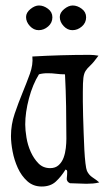

<svg xmlns="http://www.w3.org/2000/svg" viewBox="-20 -675 402 700"><path d="M307 -475Q322 -475 339 -472Q321 -447 309.5 -436.5Q298 -426 292 -416.5Q286 -407 284 -391Q282 -375 282 -340Q282 -328 282 -304.5Q282 -281 283 -251.5Q284 -222 285 -190Q286 -158 287.5 -129.5Q289 -101 291.5 -80Q294 -59 297 -52Q304 -37 317 -28.5Q330 -20 342 -10Q331 -7 319 -6Q307 -5 295 -5Q280 -5 265 -6Q250 -7 235 -7Q222 -13 223.5 -25.5Q225 -38 225 -49L224 -54L219 -57Q203 -31 183.5 -13Q164 5 132 5Q101 5 79.5 -14.5Q58 -34 45 -62.5Q32 -91 26 -122.5Q20 -154 20 -179Q20 -221 33.5 -260.5Q47 -300 62 -336.5Q77 -373 89 -406Q101 -439 98 -469Q203 -475 307 -475ZM122 -404Q99 -367 85.5 -316Q72 -265 72 -221Q72 -201 76.5 -173.5Q81 -146 92 -121.5Q103 -97 120 -79.5Q137 -62 163 -62Q182 -62 194 -73Q206 -84 212 -100.5Q218 -117 220 -135.5Q222 -154 222 -169Q222 -228 221 -286.5Q220 -345 217 -404Q201 -404 185.5 -406Q170 -408 154 -408Q135 -408 122 -404ZM245 -655Q262 -655 278 -643Q294 -631 294 -612Q294 -592 278.5 -578.5Q263 -565 244 -565Q226 -565 212 -580Q198 -595 198 -613Q198 -629 214 -642Q230 -655 245 -655ZM122 -655Q139 -655 155 -643Q171 -631 171 -612Q171 -592 155.5 -578.5Q140 -565 121 -565Q103 -565 89 -580Q75 -595 75 -613Q75 -629 91 -642Q107 -655 122 -655Z"/></svg>

Font: Germanica
Style: Regular
Weight: 400
Designer: Peter Wiegel
Foundry: Peter Wiegel